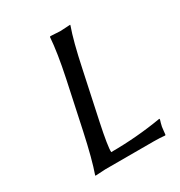

<svg xmlns="http://www.w3.org/2000/svg" viewBox="-156 -758 818 871"><g transform="rotate(-30 253.0 -322.5)"><path d="M231.4 -200.2Q206.5 -82.5 208.5 -54.2Q342.3 -54.2 473.1 -76.2L474.1 -71.8Q468.8 -55.7 465.3 -39.1Q464.4 -33.7 462.9 -19Q461.9 -5.9 460.9 0L458.5 2.9Q434.6 0 398.9 0H146L93.3 2.9L92.8 0Q117.2 -68.8 145.5 -200.2L197.8 -444.8Q223.6 -567.4 229 -645L231.9 -647.9Q233.9 -647.9 283.2 -645L335.9 -647.9V-645Q311.5 -577.6 283.7 -444.8Z"/></g></svg>

Font: Linux Biolinum Capitals O
Style: Italic Samll Caps
Weight: 400
Italic angle: -12°
Designer: Philipp H. Poll
Foundry: Philipp H. Poll
Version: Version 0.6.2